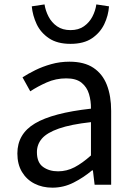

<svg xmlns="http://www.w3.org/2000/svg" viewBox="-20 -836 603 869"><path d="M217.2 13.4Q171.9 13.4 136.1 -4.9Q100.2 -23.2 79.4 -57.9Q58.6 -92.5 58.6 -141.3Q58.6 -230.1 138.5 -277.5Q218.3 -325 391.7 -344.2Q392.1 -379.4 382.8 -410.5Q373.5 -441.7 349.2 -461.5Q324.9 -481.3 280 -481.3Q232.6 -481.3 191.1 -462.8Q149.7 -444.3 117 -422.7L81.9 -486Q107 -502.3 139.8 -518.5Q172.6 -534.7 211.9 -545.7Q251.1 -556.8 294.5 -556.8Q361.2 -556.8 402.8 -529.1Q444.3 -501.4 463.7 -451.5Q483.1 -401.6 483.1 -334V0H408.2L400.5 -64.9H396.7Q358.6 -32.7 313.3 -9.7Q267.9 13.4 217.2 13.4ZM242.8 -60.6Q282 -60.6 317.3 -79Q352.5 -97.4 391.7 -132.4V-283.2Q300.7 -273.1 246.8 -254.3Q193 -235.5 170 -209.1Q147.1 -182.6 147.1 -147.4Q147.1 -100.4 174.9 -80.5Q202.6 -60.6 242.8 -60.6ZM299.1 -637.5Q239.2 -637.5 201.7 -662.8Q164.2 -688 145.9 -726.8Q127.7 -765.7 123.8 -807.3L181.5 -816Q186.1 -787.1 199.9 -760.6Q213.6 -734.1 238.2 -716.9Q262.8 -699.7 299.1 -699.7Q335.4 -699.7 359.8 -716.9Q384.2 -734.1 398.1 -760.6Q412 -787.1 416 -816L473.4 -807.3Q470.5 -765.7 452 -726.8Q433.4 -688 396.4 -662.8Q359.4 -637.5 299.1 -637.5Z"/></svg>

Font: Noto Sans JP
Style: Regular
Weight: 100
Designer: Ryoko NISHIZUKA 西塚涼子 (kana, bopomofo & ideographs); Paul D. Hunt (Latin, Greek & Cyrillic); Sandoll Communications 산돌커뮤니
Foundry: Adobe
Version: Version 2.004;hotconv 1.0.118;makeotfexe 2.5.65603